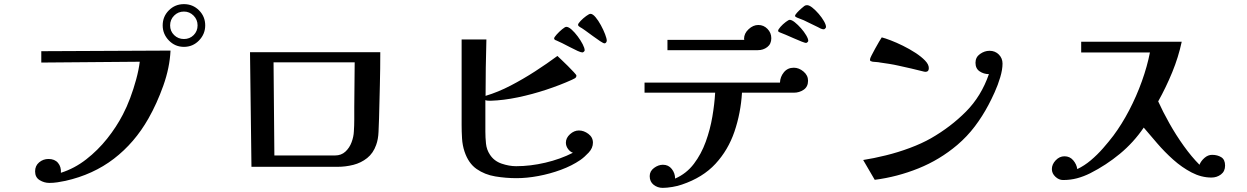

<svg xmlns="http://www.w3.org/2000/svg" viewBox="-20 -867 6040 930"><path d="M937 -744Q937 -772 917.5 -791.5Q898 -811 871 -811Q843 -811 823.5 -791.5Q804 -772 804 -744Q804 -716 823.5 -697Q843 -678 871 -678Q899 -678 918 -697Q937 -716 937 -744ZM806 -622Q802 -539 771 -452Q740 -365 699 -293Q632 -175 531.5 -98Q431 -21 297 9Q278 13 258.5 16Q239 19 219 19Q194 19 172 5.5Q150 -8 150 -37Q150 -64 169.5 -80.5Q189 -97 215 -97Q245 -97 261 -78Q277 -59 275 -30Q341 -51 397.5 -95Q454 -139 499 -195.5Q544 -252 575 -312Q594 -348 610.5 -392Q627 -436 639.5 -482Q652 -528 657 -568L180 -564V-619ZM974 -744Q974 -702 944 -671Q914 -640 871 -640Q828 -640 798 -671Q768 -702 768 -744Q768 -787 798 -817Q828 -847 871 -847Q914 -847 944 -817Q974 -787 974 -744Z M1305 -565 1309 -114H1603Q1633 -114 1653 -132.5Q1673 -151 1683 -178Q1693 -205 1694 -230Q1696 -259 1696 -289Q1696 -319 1696 -348Q1697 -403 1697 -457Q1697 -511 1698 -565ZM1822 -614Q1822 -535 1820 -454.5Q1818 -374 1816 -294Q1815 -265 1813.5 -228.5Q1812 -192 1802 -165Q1788 -125 1758.5 -101.5Q1729 -78 1691.5 -68.5Q1654 -59 1615 -59H1198L1191 -614Z M2852 -176Q2852 -150 2831.5 -128Q2811 -106 2791 -92Q2750 -64 2697 -44.5Q2644 -25 2588 -14.5Q2532 -4 2482 -4Q2430 -4 2379 -12.5Q2328 -21 2288.5 -48.5Q2249 -76 2230 -133Q2220 -163 2218 -196.5Q2216 -230 2216 -261V-676H2336Q2334 -608 2333 -539Q2332 -470 2332 -402L2333 -403Q2393 -421 2453.5 -452.5Q2514 -484 2572 -521.5Q2630 -559 2680 -596Q2684 -592 2698.5 -578.5Q2713 -565 2730 -548Q2747 -531 2759.5 -517.5Q2772 -504 2772 -501Q2772 -492 2764 -487.5Q2756 -483 2749 -480Q2694 -455 2626 -432.5Q2558 -410 2488.5 -395.5Q2419 -381 2357 -379H2352Q2347 -379 2341.5 -379.5Q2336 -380 2331 -382V-229Q2331 -201 2334 -171.5Q2337 -142 2353 -118Q2373 -87 2409.5 -74.5Q2446 -62 2480 -62Q2549 -62 2621.5 -79Q2694 -96 2755 -127Q2741 -132 2731 -146Q2721 -160 2721 -176Q2721 -199 2741 -217Q2761 -235 2784 -235Q2808 -235 2830 -218.5Q2852 -202 2852 -176ZM2812 -623Q2812 -620 2808 -616.5Q2804 -613 2801 -613Q2794 -613 2777.5 -620.5Q2761 -628 2741 -638.5Q2721 -649 2703 -658Q2685 -667 2675 -671Q2671 -672 2667.5 -674.5Q2664 -677 2664 -681Q2664 -686 2676 -699.5Q2688 -713 2702.5 -725Q2717 -737 2723 -737Q2734 -737 2749 -723.5Q2764 -710 2778.5 -690.5Q2793 -671 2802.5 -652.5Q2812 -634 2812 -623ZM2919 -670Q2919 -666 2916 -661.5Q2913 -657 2908 -657Q2903 -657 2887 -667.5Q2871 -678 2851.5 -692.5Q2832 -707 2814.5 -719.5Q2797 -732 2789 -736Q2786 -738 2783 -740.5Q2780 -743 2780 -747Q2780 -753 2792.5 -766Q2805 -779 2819.5 -789.5Q2834 -800 2840 -800Q2851 -800 2864.5 -784Q2878 -768 2890.5 -745Q2903 -722 2911 -701Q2919 -680 2919 -670Z M3894 -476Q3894 -447 3873 -432.5Q3852 -418 3825 -418H3574Q3568 -319 3537.5 -229.5Q3507 -140 3445.5 -73.5Q3384 -7 3283 27Q3264 34 3237 38.5Q3210 43 3190 43Q3165 43 3146 28Q3127 13 3127 -14Q3127 -38 3148 -53.5Q3169 -69 3191 -69Q3218 -69 3234 -48.5Q3250 -28 3250 -2Q3305 -26 3341 -73.5Q3377 -121 3398.5 -180.5Q3420 -240 3430.5 -302Q3441 -364 3444 -418H3102V-467H3758Q3759 -495 3777 -517Q3795 -539 3825 -539Q3850 -539 3872 -520.5Q3894 -502 3894 -476ZM3716 -682Q3716 -654 3696.5 -639Q3677 -624 3651 -624H3213V-674H3585Q3585 -676 3584.5 -677Q3584 -678 3584 -679Q3584 -705 3606 -725.5Q3628 -746 3653 -746Q3679 -746 3697.5 -727Q3716 -708 3716 -682ZM3895 -669Q3895 -666 3891 -662.5Q3887 -659 3884 -659Q3880 -659 3863 -665.5Q3846 -672 3825 -681.5Q3804 -691 3786 -698.5Q3768 -706 3760 -709Q3757 -710 3753 -712Q3749 -714 3749 -718Q3749 -724 3760.5 -737Q3772 -750 3786 -760.5Q3800 -771 3805 -771Q3815 -771 3830 -759Q3845 -747 3860 -730Q3875 -713 3885 -696Q3895 -679 3895 -669ZM3981 -736Q3981 -733 3977 -729Q3973 -725 3971 -725Q3963 -725 3955.5 -728.5Q3948 -732 3941 -736Q3924 -744 3907 -752.5Q3890 -761 3873 -769Q3869 -771 3859 -774.5Q3849 -778 3840 -782Q3831 -786 3831 -790Q3831 -795 3840.5 -805.5Q3850 -816 3861 -825.5Q3872 -835 3876 -838Q3879 -840 3882 -841Q3885 -842 3889 -842Q3900 -842 3915.5 -829.5Q3931 -817 3946 -799.5Q3961 -782 3971 -764.5Q3981 -747 3981 -736Z M4836 -559Q4836 -530 4825 -493Q4814 -456 4798 -420.5Q4782 -385 4768 -359Q4739 -304 4702 -255Q4665 -206 4617 -165Q4532 -93 4429 -51.5Q4326 -10 4217 4L4161 -92Q4212 -100 4271 -114.5Q4330 -129 4387.5 -150.5Q4445 -172 4489 -197Q4585 -252 4659 -326.5Q4733 -401 4770 -508Q4745 -508 4725 -521.5Q4705 -535 4705 -563Q4705 -590 4727 -605.5Q4749 -621 4773 -621Q4800 -621 4818 -603Q4836 -585 4836 -559ZM4479 -537Q4479 -519 4462 -519Q4461 -519 4459.5 -519.5Q4458 -520 4456 -520Q4425 -528 4394.5 -535Q4364 -542 4332 -549Q4310 -554 4288 -557.5Q4266 -561 4244 -564Q4235 -566 4225.5 -566.5Q4216 -567 4207 -568Q4201 -570 4197.5 -571Q4194 -572 4194 -579Q4194 -584 4201.5 -598.5Q4209 -613 4219 -631.5Q4229 -650 4238 -665Q4247 -680 4251 -686Q4267 -682 4294.5 -671.5Q4322 -661 4353.5 -645.5Q4385 -630 4413.5 -611.5Q4442 -593 4460.5 -574Q4479 -555 4479 -537Z M5914 -65Q5914 -37 5894 -22Q5874 -7 5848 -7Q5799 -7 5752 -31.5Q5705 -56 5663 -93.5Q5621 -131 5585 -173Q5549 -215 5520 -249Q5471 -177 5404.5 -122Q5338 -67 5261 -28Q5229 -12 5197 -3.5Q5165 5 5129 5Q5109 5 5092 -11Q5075 -27 5075 -48Q5075 -71 5093.5 -90.5Q5112 -110 5136 -110Q5162 -110 5178.5 -90.5Q5195 -71 5198 -48Q5232 -64 5263.5 -90.5Q5295 -117 5323 -149Q5351 -181 5373 -210Q5414 -265 5449.5 -333Q5485 -401 5511 -473.5Q5537 -546 5550 -613H5217V-665H5704Q5688 -590 5658 -517Q5628 -444 5590 -376Q5612 -327 5644 -270Q5676 -213 5714 -160Q5752 -107 5790 -69Q5797 -87 5814 -102Q5831 -117 5851 -117Q5877 -117 5895.5 -105.5Q5914 -94 5914 -65Z"/></svg>

Font: Kaisei Decol
Style: Bold
Weight: 700
Designer: Font-Kai, 金井和夫
Foundry: KAZUO KANAI
Version: Version 5.003